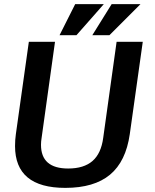

<svg xmlns="http://www.w3.org/2000/svg" viewBox="-20 -903 750 932"><path d="M53 -194Q53 -224 57 -252L120 -700H247L182 -234Q179 -216 179 -200Q179 -85 311 -85Q387 -85 429 -121.5Q471 -158 481 -234L546 -700H673L610 -252Q591 -119 514 -55Q437 9 297 9Q53 9 53 -194ZM345 -883H484L351 -732H269ZM522 -883H662L511 -732H428Z"/></svg>

Font: Krub SemiBold
Style: Italic
Weight: 600
Italic angle: -8°
Designer: Ekaluck Peanpanawate
Foundry: Cadson Demak Co.,Ltd.
Version: Version 1.000; ttfautohint (v1.6)